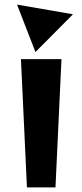

<svg xmlns="http://www.w3.org/2000/svg" viewBox="-20 -814 357 834"><path d="M71 -557H247L221 0H97ZM297 -752 134 -588 54 -794Z"/></svg>

Font: Tiejili SC
Style: Regular
Weight: 400
Designer: Buernia
Foundry: Ershou Xiaoxi Press
Version: Version 1.100